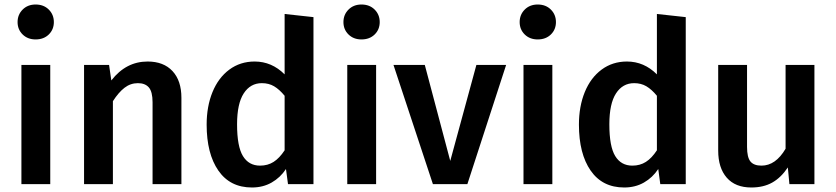

<svg xmlns="http://www.w3.org/2000/svg" viewBox="-20 -817 3709 852"><path d="M219 -719Q219 -686 196.5 -664Q174 -642 138 -642Q103 -642 80.5 -664Q58 -686 58 -719Q58 -752 80.5 -774.5Q103 -797 138 -797Q174 -797 196.5 -774.5Q219 -752 219 -719ZM203 0H75V-529H203Z M785 -383V0H657V-363Q657 -410 640.5 -429Q624 -448 592 -448Q559 -448 532.5 -427.5Q506 -407 481 -368V0H353V-529H464L474 -460Q539 -544 635 -544Q706 -544 745.5 -501.5Q785 -459 785 -383Z M1371 -741V0H1258L1249 -67Q1224 -29 1185.5 -7Q1147 15 1098 15Q1001 15 949 -60Q897 -135 897 -264Q897 -345 923 -408.5Q949 -472 997.5 -508Q1046 -544 1110 -544Q1186 -544 1243 -487V-755ZM1243 -150V-392Q1220 -420 1196.5 -434Q1173 -448 1142 -448Q1091 -448 1061.5 -402.5Q1032 -357 1032 -265Q1032 -167 1058 -124.5Q1084 -82 1134 -82Q1168 -82 1194 -98.5Q1220 -115 1243 -150Z M1665 -719Q1665 -686 1642.5 -664Q1620 -642 1584 -642Q1549 -642 1526.5 -664Q1504 -686 1504 -719Q1504 -752 1526.5 -774.5Q1549 -797 1584 -797Q1620 -797 1642.5 -774.5Q1665 -752 1665 -719ZM1649 0H1521V-529H1649Z M2054 0H1901L1726 -529H1865L1978 -103L2094 -529H2226Z M2447 -719Q2447 -686 2424.5 -664Q2402 -642 2366 -642Q2331 -642 2308.5 -664Q2286 -686 2286 -719Q2286 -752 2308.5 -774.5Q2331 -797 2366 -797Q2402 -797 2424.5 -774.5Q2447 -752 2447 -719ZM2431 0H2303V-529H2431Z M3023 -741V0H2910L2901 -67Q2876 -29 2837.5 -7Q2799 15 2750 15Q2653 15 2601 -60Q2549 -135 2549 -264Q2549 -345 2575 -408.5Q2601 -472 2649.5 -508Q2698 -544 2762 -544Q2838 -544 2895 -487V-755ZM2895 -150V-392Q2872 -420 2848.5 -434Q2825 -448 2794 -448Q2743 -448 2713.5 -402.5Q2684 -357 2684 -265Q2684 -167 2710 -124.5Q2736 -82 2786 -82Q2820 -82 2846 -98.5Q2872 -115 2895 -150Z M3594 0H3483L3476 -74Q3446 -29 3407 -7Q3368 15 3314 15Q3243 15 3205 -28.5Q3167 -72 3167 -149V-529H3295V-165Q3295 -119 3310 -100.5Q3325 -82 3359 -82Q3422 -82 3466 -157V-529H3594Z"/></svg>

Font: Fira Sans Medium
Style: Regular
Weight: 500
Designer: bBox Type GmbH & Carrois Corporate GbR & Edenspiekermann AG
Foundry: bBox Type GmbH & Carrois Corporate GbR & Edenspiekermann AG
Version: Version 4.301